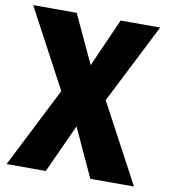

<svg xmlns="http://www.w3.org/2000/svg" viewBox="-88 -585 755 857"><g transform="rotate(10 289.5 -156.5)"><path d="M378.9 203.1H576.7L358.4 -205.6H335L190.4 -516.1H-6.8L197.8 -132.8H224.1ZM-0.5 203.1H177.2L334 -139.6H377.9L568.8 -516.1H389.6L256.3 -215.3H211.4Z"/></g></svg>

Font: Roboto Flex
Style: wght 900 wdth 100 opsz 14.0 GRAD 0.00 slnt 0.00 XTRA 468 XOPQ 96 YOPQ 79 YTLC 514 YTUC 712 YTAS 750 YTDE -203.00 YTFI 738
Weight: 900
Designer: Berlow after Robertson
Foundry: Google
Version: Version 3.100